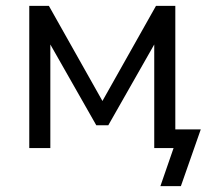

<svg xmlns="http://www.w3.org/2000/svg" viewBox="-20 -506 724 656"><path d="M80 0V-486H147L330 -161L513 -486H579V-64H666L598 130H528L573 0H507V-354L350 -78H309L152 -354V0Z"/></svg>

Font: Nunito Sans
Style: Regular
Weight: 400
Designer: Vernon Adams
Foundry: Vernon Adams
Version: Version 3.101; ttfautohint (v1.8.4.7-5d5b);gftools[0.9.27]